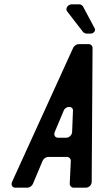

<svg xmlns="http://www.w3.org/2000/svg" viewBox="-20 -872 470 892"><path d="M52 0H107C117 0 129 -8 133 -18L178 -125C182 -135 194 -143 204 -143H291C301 -143 309 -135 309 -125L304 -18C304 -8 312 0 322 0H378C393 0 406 -12 406 -27L410 -650C410 -659 402 -667 393 -667H345C336 -667 324 -659 320 -650L36 -27C30 -12 37 0 52 0ZM234 -258 276 -358C285 -381 320 -381 319 -358L315 -258C314 -244 301 -232 287 -232H250C236 -232 229 -244 234 -258ZM381 -716H402C415 -716 426 -730 420 -740L365 -843C363 -847 354 -852 350 -852H314C295 -852 282 -832 292 -819L367 -722C370 -720 377 -716 381 -716Z"/></svg>

Font: DIN Rundschrift
Style: EngKursiv
Weight: 400
Width: 3
Version: Version 1.027